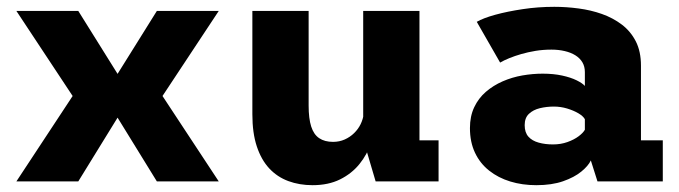

<svg xmlns="http://www.w3.org/2000/svg" viewBox="-20 -532 1990 563"><path d="M28 0 193 -250.5 28 -500H209.5L327.5 -311H322L440 -500H621.5L456.5 -250.5L621.5 0H440L322 -191.5H327.5L209.5 0Z M896.5 11Q858 11 825.5 -1Q793 -13 769.5 -38.2Q746 -63.5 733 -102.8Q720 -142 720 -197V-500H885V-222.5Q885 -184.5 892.5 -161Q900 -137.5 916 -126.8Q932 -116 956.5 -116Q975 -116 990.8 -123Q1006.5 -130 1018.5 -141.8Q1030.5 -153.5 1037.5 -168Q1044.5 -182.5 1046.5 -198L1079 -180Q1079 -146.5 1068 -113Q1057 -79.5 1034.2 -51.2Q1011.5 -23 977.2 -6Q943 11 896.5 11ZM1081.5 0 1045 -123.5V-500H1210V-88L1186 -120.5H1266V0Z M1552.5 11Q1511.5 11 1476.2 0.2Q1441 -10.5 1414.2 -31.8Q1387.5 -53 1372.8 -84.2Q1358 -115.5 1358 -156.5Q1358 -191 1370.5 -217.5Q1383 -244 1404.8 -262.8Q1426.5 -281.5 1454 -293.5Q1481.5 -305.5 1511.8 -310.8Q1542 -316 1571.5 -316Q1603 -316 1628.2 -310.5Q1653.5 -305 1670.8 -296.5Q1688 -288 1695 -280V-320.5Q1695 -337 1687.8 -349.2Q1680.5 -361.5 1667.2 -369.8Q1654 -378 1636 -382.2Q1618 -386.5 1597 -386.5Q1572.5 -386.5 1550 -382.8Q1527.5 -379 1508.5 -373.5Q1489.5 -368 1473.5 -361.5Q1457.5 -355 1446.5 -348.5L1378 -468Q1397 -479 1432.5 -488.8Q1468 -498.5 1512.8 -505.2Q1557.5 -512 1605.5 -512Q1640.5 -512 1676.5 -507.2Q1712.5 -502.5 1745 -491Q1777.5 -479.5 1803.5 -459.8Q1829.5 -440 1844.5 -410.5Q1859.5 -381 1859.5 -339.5V-120.5H1923.5V0H1732L1712.5 -61.5Q1705 -45.5 1684.5 -28.8Q1664 -12 1631 -0.5Q1598 11 1552.5 11ZM1601.5 -108.5Q1624.5 -108.5 1644 -115.5Q1663.5 -122.5 1676.8 -132.5Q1690 -142.5 1695 -151.5V-182.5Q1690 -191.5 1676 -199.8Q1662 -208 1643 -213.8Q1624 -219.5 1604 -219.5Q1583 -219.5 1563.2 -214.8Q1543.5 -210 1531 -198.2Q1518.5 -186.5 1518.5 -165Q1518.5 -143.5 1529.5 -131.2Q1540.5 -119 1559.5 -113.8Q1578.5 -108.5 1601.5 -108.5Z"/></svg>

Font: Trispace Thin
Style: Bold
Weight: 700
Version: Version 1.210